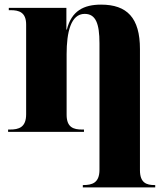

<svg xmlns="http://www.w3.org/2000/svg" viewBox="-20 -570 716 830"><path d="M338 240H651V230H648C614 230 585 221 585 166V-358C585 -493 529 -550 417 -550C342 -550 289 -523 269 -442H267V-536H18V-526H26C62 -526 93 -517 93 -464V-76C93 -19 61 -10 23 -10H15V0H343V-10H335C298 -10 268 -19 268 -74V-336C268 -430 286 -510 346 -510C394 -510 410 -468 410 -383V164C410 221 378 230 340 230H338Z"/></svg>

Font: Noto Serif Display ExtraBold
Style: Regular
Weight: 800
Designer: Monotype Design Team
Foundry: Monotype Imaging Inc.
Version: Version 2.009